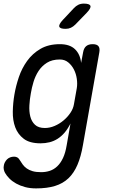

<svg xmlns="http://www.w3.org/2000/svg" viewBox="-30 -805 650 1065"><path d="M361 -120Q346 -90 328.5 -69.5Q311 -49 290 -35.5Q269 -22 245 -16Q221 -10 195 -10Q135 -10 102 -35Q69 -60 54.5 -99Q40 -138 41 -186.5Q42 -235 50 -281Q58 -328 74.5 -377Q91 -426 120.5 -467Q150 -508 194.5 -534Q239 -560 302 -560Q357 -560 386 -532Q415 -504 420 -456L431 -515Q435 -538 448 -549Q461 -560 484 -560Q507 -560 516 -549Q525 -538 521 -515L430 0Q419 64 399.5 109.5Q380 155 349.5 184Q319 213 275 226.5Q231 240 170 240Q136 240 108.5 232.5Q81 225 59.5 213Q38 201 22.5 185.5Q7 170 -2 154Q-7 145 -9 134.5Q-11 124 -9 115Q-8 105 -3 95.5Q2 86 9 79Q16 72 26 68Q36 64 48 64Q59 64 66.5 68.5Q74 73 79 82Q87 95 96 107.5Q105 120 118.5 129.5Q132 139 151 144.5Q170 150 198 150Q224 150 246.5 142.5Q269 135 287.5 117.5Q306 100 319.5 71.5Q333 43 340 0ZM219 -95Q246 -95 273 -106.5Q300 -118 322.5 -137Q345 -156 360.5 -179Q376 -202 380 -226L396 -316Q400 -340 396 -368Q392 -396 380 -419.5Q368 -443 348.5 -459Q329 -475 302 -475Q259 -475 230.5 -457Q202 -439 184 -411.5Q166 -384 156 -351Q146 -318 141 -287Q135 -255 133 -221Q131 -187 138 -159Q145 -131 164 -113Q183 -95 219 -95ZM334 -645Q303 -645 299 -657Q295 -669 318 -694L379 -759Q391 -772 404.5 -778.5Q418 -785 435 -785Q467 -785 471.5 -772.5Q476 -760 451 -734L388 -669Q376 -657 363 -651Q350 -645 334 -645Z"/></svg>

Font: Maple Mono Normal NL
Style: Italic
Weight: 400
Italic angle: -10°
Monospace: yes
Designer: subframe7536
Version: Version 7.000